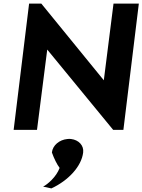

<svg xmlns="http://www.w3.org/2000/svg" viewBox="-20 -723 793 1069"><path d="M610 0H667L753 -703H612L558 -276L210 -703H142L56 0H186L243 -447ZM443 126C448 87 418 56 376 51C369 50 362 50 355 51C311 55 273 86 269 126C281 160 297 192 312 212C293 263 244 304 220 316C236 320 251 323 266 326C361 282 434 203 443 126Z"/></svg>

Font: Bluebird
Style: ExtObl
Weight: 400
Designer: Jasper
Foundry: Cannot Into Space Fonts
Version: Version 0.98